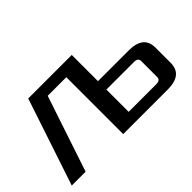

<svg xmlns="http://www.w3.org/2000/svg" viewBox="-86 -1016 1372 1372"><g transform="rotate(-45 600.0 -330.0)"><path d="M25 0 245 -660H685V-395H995Q1145 -395 1145 -275V-120Q1145 0 995 0H545V-575H357L165 0ZM685 -85H965Q1005 -85 1005 -117V-278Q1005 -310 965 -310H685Z"/></g></svg>

Font: Xolonium
Style: Regular
Weight: 400
Designer: Severin Meyer
Version: Version 4.2